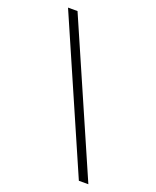

<svg xmlns="http://www.w3.org/2000/svg" viewBox="-172 -889 943 1159"><g transform="rotate(20 300.0 -310.0)"><path d="M121 -790H60L479 170H540Z"/></g></svg>

Font: CommitMonoV143 ExtLt
Style: Regular
Weight: 200
Monospace: yes
Designer: Eigil Nikolajsen
Foundry: Eigil Nikolajsen
Version: Version 1.143